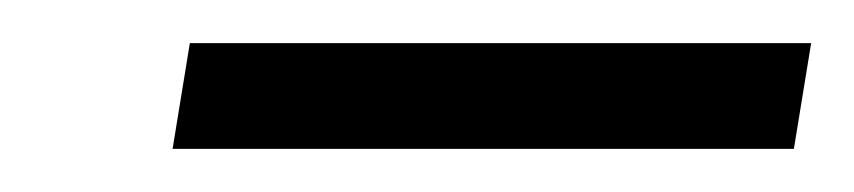

<svg xmlns="http://www.w3.org/2000/svg" viewBox="-20 -665 396 89"><path d="M60 -596 68 -645H356L348 -596Z"/></svg>

Font: MuseoModerno Thin Light
Style: Italic
Weight: 300
Italic angle: -9°
Version: Version 1.003